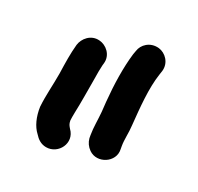

<svg xmlns="http://www.w3.org/2000/svg" viewBox="-76 -806 544 528"><g transform="rotate(20 196.0 -541.5)"><path d="M302 -425V-434C302 -454 308 -475 309 -497C313 -552 317 -609 332 -654L336 -666C344 -693 326 -716 306 -722C278 -730 255 -713 249 -693L245 -682C232 -639 224 -586 220 -534L218 -504C216 -480 211 -456 211 -433V-424C212 -412 217 -401 226 -392C253 -365 304 -386 302 -425ZM152 -430C148 -437 145 -441 145 -452C146 -459 147 -467 149 -476C156 -508 162 -547 168 -581L172 -605C175 -617 175 -622 178 -631C186 -658 166 -681 145 -686C118 -693 96 -673 90 -653C82 -624 78 -597 73 -563C67 -527 58 -495 54 -459C53 -429 60 -403 73 -386C81 -373 91 -363 107 -360C145 -353 177 -396 152 -430Z"/></g></svg>

Font: Dictator
Style: Regular
Weight: 500
Version: Version MIL.1277